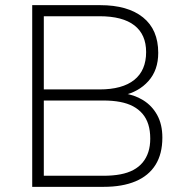

<svg xmlns="http://www.w3.org/2000/svg" viewBox="-20 -725 728 745"><path d="M105 0V-705H369Q476 -705 535 -657.5Q594 -610 594 -520Q594 -453 556 -410.5Q518 -368 457 -355V-363Q500 -358 535 -336.5Q570 -315 590 -278.5Q610 -242 610 -191Q610 -128 583.5 -85.5Q557 -43 506 -21.5Q455 0 382 0ZM150 -43H381Q418 -43 447 -48.5Q476 -54 497.5 -65.5Q519 -77 533.5 -94.5Q548 -112 555.5 -135Q563 -158 563 -187Q563 -218 555.5 -242Q548 -266 533 -283.5Q518 -301 496.5 -312.5Q475 -324 446 -329.5Q417 -335 381 -335H150ZM150 -378H366Q455 -378 501 -415Q547 -452 547 -523Q547 -591 501.5 -626.5Q456 -662 366 -662H150Z"/></svg>

Font: Nunito Sans 10pt ExtraLight
Style: Regular
Weight: 250
Designer: Vernon Adams
Foundry: Vernon Adams
Version: Version 3.101;gftools[0.9.27]